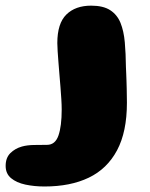

<svg xmlns="http://www.w3.org/2000/svg" viewBox="-130 -428 533 680"><path d="M27.5 232.5Q-8.5 232.5 -40 225.8Q-71.5 219 -90.8 203Q-110 187 -110 159.5Q-110 131 -93.5 114.5Q-77 98 -52.5 91Q-34.5 86 -11 85.5Q12.5 85 36.5 85Q65.5 85 77 52Q88.5 19 88.5 -40Q88.5 -56.5 87.2 -76.8Q86 -97 84.2 -119.2Q82.5 -141.5 80.5 -164Q78.5 -186.5 77 -207.5Q75.5 -228.5 74.2 -246Q73 -263.5 73 -275.5Q73 -345 105 -376.5Q137 -408 193 -408Q235.5 -408 260.2 -392Q285 -376 296.8 -347Q308.5 -318 312 -278.2Q315.5 -238.5 316 -190.5Q316.5 -181 317 -168.2Q317.5 -155.5 318 -141.5Q318.5 -127.5 318.8 -113.2Q319 -99 319.2 -86.2Q319.5 -73.5 319.5 -64Q319.5 39 284.5 104.5Q249.5 170 184.5 201.2Q119.5 232.5 27.5 232.5Z"/></svg>

Font: Gluten
Style: Bold
Weight: 700
Designer: Tyler Finck
Foundry: Etcetera Type Company
Version: Version 1.204